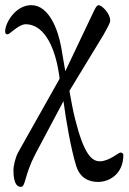

<svg xmlns="http://www.w3.org/2000/svg" viewBox="-30 -434 498 744"><path d="M108 161 216 -42C225 28 245 144 265 208C280 258 317 271 350 271C393 271 448 241 448 166C448 161 442 157 437 157C429 157 393 191 357 191C325 191 295 163 261 27C252 -7 245 -50 239 -82L371 -299C383 -321 397 -344 397 -354C397 -383 364 -414 352 -414C343 -414 335 -393 329 -381L223 -158C218 -189 211 -229 207 -252C194 -322 159 -414 91 -414C30 -414 -10 -345 -10 -313C-10 -303 -7 -301 0 -301C7 -301 43 -340 69 -340C149 -340 186 -234 199 -145C200 -141 200 -133 201 -129L40 157C29 177 22 211 22 225C22 288 43 290 51 290C70 290 63 247 108 161Z"/></svg>

Font: EB Garamond SC 08
Style: Regular
Weight: 400
Version: Version 0.016